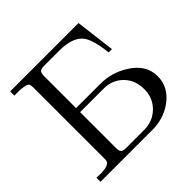

<svg xmlns="http://www.w3.org/2000/svg" viewBox="-164 -820 985 985"><g transform="rotate(-45 328.5 -328.0)"><path d="M624 -175.8Q624 -97.2 554.7 -45.9Q491.7 0 410.2 0H33.2V-29.8Q63.5 -28.8 64 -28.8Q119.1 -28.8 129.4 -50.8Q131.8 -56.2 131.8 -71.3V-585.4Q131.8 -600.6 128.4 -608.4Q120.6 -627 33.2 -625.5V-655.8H529.3L556.2 -439.9H532.2Q520.5 -543.5 492.2 -579.1Q456.1 -625.5 358.4 -625.5H253.9Q229 -625.5 221.7 -619.6Q211.9 -612.3 211.9 -586.9V-356H390.6Q468.8 -356 539.1 -312.5Q624 -260.3 624 -175.8ZM528.3 -176.8Q528.3 -243.7 486.8 -285.2Q445.3 -326.7 383.3 -326.7H211.9V-68.4Q211.9 -42.5 221.2 -35.2Q228 -29.8 253.9 -29.8H379.4Q442.4 -29.8 485.4 -71.8Q528.3 -113.8 528.3 -176.8Z"/></g></svg>

Font: Kurinto Book Core
Style: Regular
Weight: 400
Designer: Kurinto was developed by Clint Goss from a range of fonts that are compatible with the SIL Open Font License Version 1.1
Foundry: Clinton F. Goss
Version: Version 2.196; July 25, 2020